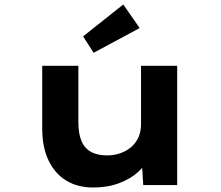

<svg xmlns="http://www.w3.org/2000/svg" viewBox="-20 -824 984 855"><path d="M395 11Q326 11 275.5 -19.5Q225 -50 196.5 -109Q168 -168 168 -251V-531H329V-281Q329 -231 342 -198Q355 -165 384 -148.5Q413 -132 457 -132Q488 -132 515.5 -141.5Q543 -151 564 -169Q585 -187 596.5 -212.5Q608 -238 608 -270V-531H769V0H618L611 -109L641 -121Q629 -89 595.5 -58.5Q562 -28 511 -8.5Q460 11 395 11ZM397 -589 350 -662 529 -804 602 -699Z"/></svg>

Font: Lexend Tera
Style: Bold
Weight: 700
Designer: Bonnie Shaver-Troup, Thomas Jockin
Foundry: Lexend
Version: Version 1.007